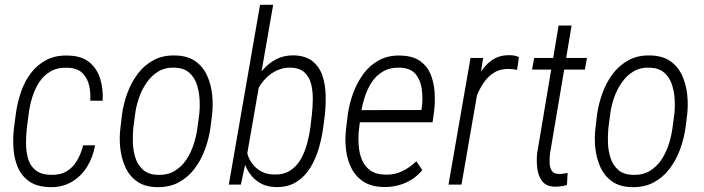

<svg xmlns="http://www.w3.org/2000/svg" viewBox="-20 -770 2938 801"><path d="M189.9 -40.5Q230 -39.1 257.1 -54.9Q284.2 -70.8 301 -99.4Q317.9 -127.9 326.7 -163.6H376.5Q368.2 -114.7 343.3 -74.5Q318.4 -34.2 278.8 -11Q239.3 12.2 187 10.7Q134.8 9.3 103 -12.5Q71.3 -34.2 55.4 -69.8Q39.6 -105.5 36.4 -148.2Q33.2 -190.9 38.1 -233.9L45.9 -294.4Q52.2 -341.3 67.4 -385.7Q82.5 -430.2 108.9 -465.1Q135.3 -500 174.3 -520.3Q213.4 -540.5 267.1 -538.1Q321.3 -536.6 353.3 -510Q385.3 -483.4 398.2 -440.7Q411.1 -397.9 408.2 -349.6L356.4 -350.1Q358.9 -383.8 351.6 -414.6Q344.2 -445.3 323.5 -465.6Q302.7 -485.8 263.7 -487.3Q221.7 -489.3 192.4 -472.9Q163.1 -456.5 144.3 -428Q125.5 -399.4 114.7 -364.5Q104 -329.6 99.6 -294.4L91.8 -233.9Q88.4 -202.6 88.6 -169.2Q88.9 -135.7 97.4 -106.9Q106 -78.1 128.2 -60.1Q150.4 -42 189.9 -40.5Z M482.4 -236.8 488.8 -291Q495.1 -336.9 511.2 -381.3Q527.3 -425.8 554.7 -462.2Q582 -498.5 621.6 -519.5Q661.1 -540.5 712.9 -538.6Q763.7 -537.1 795.4 -514.4Q827.1 -491.7 843.8 -455.1Q860.4 -418.5 865 -376Q869.6 -333.5 864.7 -291.5L857.9 -236.8Q851.6 -191.4 835.2 -146.7Q818.8 -102.1 791.5 -65.9Q764.2 -29.8 724.9 -8.8Q685.5 12.2 632.8 10.7Q582.5 9.3 550.8 -13.7Q519 -36.6 502.7 -73.2Q486.3 -109.9 481.7 -152.3Q477.1 -194.8 482.4 -236.8ZM543.5 -291.5 536.1 -235.4Q533.2 -206.5 534.4 -173.1Q535.6 -139.6 545.4 -110.1Q555.2 -80.6 577.1 -61.3Q599.1 -42 636.7 -40.5Q677.7 -38.6 707.5 -56.2Q737.3 -73.7 756.8 -103Q776.4 -132.3 787.8 -167.5Q799.3 -202.6 803.7 -236.8L811 -292Q814.5 -321.3 812.7 -354.2Q811 -387.2 801.3 -417.2Q791.5 -447.3 769.3 -466.8Q747.1 -486.3 709.5 -487.8Q669.4 -489.3 640.4 -471.7Q611.3 -454.1 591.1 -424.3Q570.8 -394.5 559.1 -359.9Q547.4 -325.2 543.5 -291.5Z M1064.9 -750H1119.6L1006.3 -99.6L984.9 0H934.6ZM1335 -288.6 1328.6 -239.7Q1323.2 -197.3 1310.3 -152.3Q1297.4 -107.4 1274.4 -70.1Q1251.5 -32.7 1215.3 -10.3Q1179.2 12.2 1127.4 10.3Q1088.9 8.8 1061.8 -8.3Q1034.7 -25.4 1017.6 -52.5Q1000.5 -79.6 993.7 -113Q986.8 -146.5 988.3 -181.2L1012.2 -338.9Q1019.5 -375 1034.9 -411.1Q1050.3 -447.3 1074.7 -476.3Q1099.1 -505.4 1131.6 -522.5Q1164.1 -539.6 1205.6 -539.1Q1256.3 -537.6 1285.2 -513.4Q1314 -489.3 1325.9 -451.9Q1337.9 -414.6 1338.6 -371.3Q1339.4 -328.1 1335 -288.6ZM1274.9 -239.3 1280.8 -289.1Q1284.2 -317.9 1284.9 -351.8Q1285.6 -385.7 1278.8 -416.3Q1272 -446.8 1251.5 -466.8Q1231 -486.8 1191.4 -487.8Q1162.1 -488.3 1136.7 -476.8Q1111.3 -465.3 1091.3 -445.8Q1071.3 -426.3 1057.6 -401.1Q1043.9 -376 1036.6 -349.6L1007.8 -168Q1006.3 -134.3 1020.5 -106.2Q1034.7 -78.1 1060.3 -60.5Q1085.9 -43 1119.6 -42Q1161.1 -40 1189.2 -57.6Q1217.3 -75.2 1234.4 -105.2Q1251.5 -135.3 1261 -170.2Q1270.5 -205.1 1274.9 -239.3Z M1581.1 10.3Q1530.3 9.3 1497.3 -11.7Q1464.4 -32.7 1446.8 -67.1Q1429.2 -101.6 1423.8 -143.8Q1418.5 -186 1423.3 -229L1430.7 -290.5Q1436.5 -335.4 1452.9 -380.1Q1469.2 -424.8 1495.8 -461.4Q1522.5 -498 1562 -519.3Q1601.6 -540.5 1653.8 -538.1Q1702.6 -536.6 1732.4 -515.6Q1762.2 -494.6 1776.1 -461.2Q1790 -427.7 1793 -386.7Q1795.9 -345.7 1791 -305.2L1784.7 -259.8H1458.5L1467.3 -310.5L1737.8 -311L1740.2 -325.2Q1744.6 -360.4 1739.7 -397.5Q1734.9 -434.6 1714.6 -460Q1694.3 -485.4 1650.4 -487.8Q1608.4 -489.3 1578.6 -472.2Q1548.8 -455.1 1530 -425.8Q1511.2 -396.5 1500.2 -360.6Q1489.3 -324.7 1484.9 -290.5L1477.5 -229Q1474.1 -197.8 1476.3 -164.8Q1478.5 -131.8 1489.5 -104.5Q1500.5 -77.1 1523.7 -59.8Q1546.9 -42.5 1585.9 -41.5Q1625 -40 1657 -55.2Q1689 -70.3 1716.8 -97.2L1741.7 -60.5Q1721.7 -35.6 1696 -20Q1670.4 -4.4 1641.4 3.2Q1612.3 10.7 1581.1 10.3Z M1981.9 -441.9 1905.3 0H1851.1L1942.9 -528.3H1995.6ZM2145 -532.2 2137.2 -478.5Q2128.4 -480 2120.4 -481.2Q2112.3 -482.4 2104.5 -482.4Q2067.4 -483.4 2041 -466.8Q2014.6 -450.2 1996.6 -423.1Q1978.5 -396 1966.8 -364Q1955.1 -332 1947.8 -302.2L1927.7 -293.9Q1934.1 -331.1 1945.6 -374Q1957 -417 1977.5 -455.6Q1998 -494.1 2030.5 -517.8Q2063 -541.5 2110.8 -539.6Q2119.6 -539.6 2128.2 -537.4Q2136.7 -535.2 2145 -532.2Z M2428.7 -528.3 2419.9 -479.5H2199.7L2208.5 -528.3ZM2310.5 -663.6H2364.7L2274.4 -127.9Q2272.9 -112.3 2272.9 -93Q2272.9 -73.7 2280.8 -59.3Q2288.6 -44.9 2310.1 -44.4Q2319.8 -43.9 2329.3 -45.4Q2338.9 -46.9 2348.1 -48.3L2345.2 2Q2332.5 5.4 2320.3 7.1Q2308.1 8.8 2295.4 8.8Q2258.8 8.3 2241.9 -14.2Q2225.1 -36.6 2221.4 -68.4Q2217.8 -100.1 2220.7 -129.4Z M2464.4 -236.8 2470.7 -291Q2477.1 -336.9 2493.2 -381.3Q2509.3 -425.8 2536.6 -462.2Q2564 -498.5 2603.5 -519.5Q2643.1 -540.5 2694.8 -538.6Q2745.6 -537.1 2777.3 -514.4Q2809.1 -491.7 2825.7 -455.1Q2842.3 -418.5 2846.9 -376Q2851.6 -333.5 2846.7 -291.5L2839.8 -236.8Q2833.5 -191.4 2817.1 -146.7Q2800.8 -102.1 2773.4 -65.9Q2746.1 -29.8 2706.8 -8.8Q2667.5 12.2 2614.7 10.7Q2564.5 9.3 2532.7 -13.7Q2501 -36.6 2484.6 -73.2Q2468.3 -109.9 2463.6 -152.3Q2459 -194.8 2464.4 -236.8ZM2525.4 -291.5 2518.1 -235.4Q2515.1 -206.5 2516.4 -173.1Q2517.6 -139.6 2527.3 -110.1Q2537.1 -80.6 2559.1 -61.3Q2581.1 -42 2618.7 -40.5Q2659.7 -38.6 2689.5 -56.2Q2719.2 -73.7 2738.8 -103Q2758.3 -132.3 2769.8 -167.5Q2781.2 -202.6 2785.6 -236.8L2793 -292Q2796.4 -321.3 2794.7 -354.2Q2793 -387.2 2783.2 -417.2Q2773.4 -447.3 2751.2 -466.8Q2729 -486.3 2691.4 -487.8Q2651.4 -489.3 2622.3 -471.7Q2593.3 -454.1 2573 -424.3Q2552.7 -394.5 2541 -359.9Q2529.3 -325.2 2525.4 -291.5Z"/></svg>

Font: Roboto Condensed Light
Style: Italic
Weight: 300
Italic angle: -12°
Designer: Christian Robertson
Foundry: Google
Version: Version 3.0; 2020